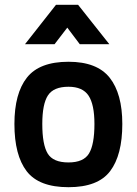

<svg xmlns="http://www.w3.org/2000/svg" viewBox="-20 -768 569 799"><path d="M265 -511Q384 -511 436.5 -444.5Q489 -378 489 -252Q489 -123 438.5 -56Q388 11 265 11Q142 11 91 -55.5Q40 -122 40 -252Q40 -379 92 -445Q144 -511 265 -511ZM265 -92Q328 -92 350.5 -129.5Q373 -167 373 -252Q373 -333 348.5 -370Q324 -407 265 -407Q203 -407 179.5 -371Q156 -335 156 -252Q156 -166 178.5 -129Q201 -92 265 -92ZM84 -584 213 -748H305L435 -584H312L260 -653L207 -584Z"/></svg>

Font: TitilliumText22L Rg
Style: Bold
Weight: 700
Designer: Campivisivi
Foundry: Campivisivi
Version: 1.000